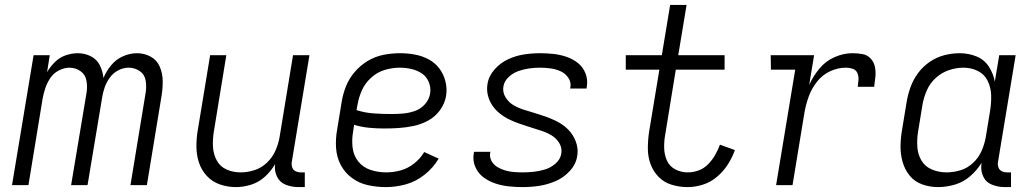

<svg xmlns="http://www.w3.org/2000/svg" viewBox="-20 -755 4216 783"><path d="M29 0H96L154 -354Q158 -376 165.5 -397.5Q173 -419 186 -438Q199 -457 220.5 -468Q242 -479 263 -479Q288 -479 308 -465Q328 -451 332.5 -426.5Q337 -402 333 -377L270 0H337L396 -354Q399 -376 406.5 -397.5Q414 -419 427.5 -438Q441 -457 462 -468Q483 -479 504 -479Q530 -479 550 -465Q570 -451 574 -426.5Q578 -402 574 -377L512 0H579L639 -365Q644 -396 643.5 -426Q643 -456 631.5 -483Q620 -510 594.5 -524Q569 -538 538 -538Q510 -538 481.5 -525.5Q453 -513 433 -488.5Q413 -464 402 -437Q399 -465 387 -489Q375 -513 350.5 -525.5Q326 -538 297 -538Q273 -538 248 -529.5Q223 -521 204 -502Q185 -483 172 -461L183 -530H117Z M942 8Q973 8 1004.5 -2Q1036 -12 1061 -35Q1086 -58 1102 -86Q1098 -59 1109.5 -35Q1121 -11 1145.5 -1.5Q1170 8 1197 8H1223V-52H1207Q1195 -52 1185 -57Q1175 -62 1171.5 -73Q1168 -84 1170 -95L1242 -530H1175L1120 -195Q1115 -167 1103 -140Q1091 -113 1068.5 -91.5Q1046 -70 1017.5 -61Q989 -52 961 -52Q930 -52 903.5 -64Q877 -76 863.5 -101.5Q850 -127 848.5 -157Q847 -187 852 -218L903 -530H837L787 -227Q781 -193 781 -158.5Q781 -124 791 -93Q801 -62 823 -38Q845 -14 876.5 -3Q908 8 942 8Z M1554 8Q1595 8 1636 -3.5Q1677 -15 1712 -43Q1747 -71 1769 -108L1710 -135Q1694 -108 1668.5 -88Q1643 -68 1613.5 -60Q1584 -52 1555 -52Q1522 -52 1491.5 -62Q1461 -72 1441.5 -96Q1422 -120 1418 -152.5Q1414 -185 1420 -218L1424 -246Q1454 -237 1484.5 -234Q1515 -231 1546 -231Q1576 -231 1606.5 -233Q1637 -235 1667.5 -241.5Q1698 -248 1726.5 -263.5Q1755 -279 1774.5 -306Q1794 -333 1799 -363Q1804 -394 1796.5 -423.5Q1789 -453 1771.5 -476Q1754 -499 1728 -513Q1702 -527 1672 -532.5Q1642 -538 1611 -538Q1578 -538 1544.5 -531.5Q1511 -525 1480.5 -507Q1450 -489 1426.5 -461.5Q1403 -434 1390.5 -402Q1378 -370 1373 -337L1355 -227Q1348 -189 1350.5 -151.5Q1353 -114 1369.5 -82.5Q1386 -51 1415 -29.5Q1444 -8 1480 0Q1516 8 1554 8ZM1576 -290Q1540 -290 1504 -292.5Q1468 -295 1434 -306L1438 -328Q1443 -358 1456 -387Q1469 -416 1494 -438.5Q1519 -461 1549.5 -470Q1580 -479 1610 -479Q1635 -479 1658.5 -473.5Q1682 -468 1701 -455Q1720 -442 1729 -419.5Q1738 -397 1734 -373Q1730 -349 1712.5 -329.5Q1695 -310 1671 -302Q1647 -294 1623.5 -292Q1600 -290 1576 -290Z M2111 8Q2145 8 2178.5 3Q2212 -2 2245 -16Q2278 -30 2303.5 -57.5Q2329 -85 2334 -119Q2338 -143 2332 -165.5Q2326 -188 2313.5 -206.5Q2301 -225 2283.5 -239Q2266 -253 2245 -263Q2224 -273 2202.5 -280.5Q2181 -288 2159 -294.5Q2137 -301 2115 -308Q2093 -315 2073.5 -326.5Q2054 -338 2041.5 -358.5Q2029 -379 2033 -403Q2037 -425 2055 -441.5Q2073 -458 2095 -465.5Q2117 -473 2138.5 -476Q2160 -479 2182 -479Q2204 -479 2225.5 -476Q2247 -473 2266 -464.5Q2285 -456 2297.5 -438Q2310 -420 2306 -398Q2306 -396 2305 -394H2372Q2373 -398 2373 -401Q2378 -429 2368 -455Q2358 -481 2337.5 -497.5Q2317 -514 2291 -523Q2265 -532 2237.5 -535Q2210 -538 2182 -538Q2150 -538 2117 -533Q2084 -528 2052.5 -513.5Q2021 -499 1997 -472Q1973 -445 1968 -412Q1964 -388 1970 -365Q1976 -342 1988.5 -324Q2001 -306 2018.5 -292Q2036 -278 2056.5 -268Q2077 -258 2099 -250.5Q2121 -243 2143 -236Q2165 -229 2187 -222Q2209 -215 2228.5 -203.5Q2248 -192 2260.5 -172Q2273 -152 2269 -128Q2265 -105 2245.5 -88Q2226 -71 2203 -64Q2180 -57 2157 -54.5Q2134 -52 2112 -52Q2093 -52 2075 -53.5Q2057 -55 2040 -60Q2023 -65 2008 -74Q1993 -83 1984.5 -98.5Q1976 -114 1979 -132Q1979 -134 1980 -136H1914Q1912 -133 1912 -129Q1907 -100 1918.5 -74Q1930 -48 1951.5 -32Q1973 -16 1999.5 -7Q2026 2 2054.5 5Q2083 8 2111 8Z M2784 8Q2815 8 2846.5 -2Q2878 -12 2904 -34Q2930 -56 2948 -84Q2966 -112 2977 -143L2916 -165Q2908 -143 2896.5 -123Q2885 -103 2868 -85.5Q2851 -68 2829 -60Q2807 -52 2785 -52Q2757 -52 2733.5 -64.5Q2710 -77 2699.5 -101Q2689 -125 2688.5 -152.5Q2688 -180 2693 -207L2736 -471H2935V-530H2746L2780 -735H2713L2679 -530H2532V-471H2669L2627 -217Q2622 -183 2622 -149.5Q2622 -116 2633 -86Q2644 -56 2666 -33.5Q2688 -11 2719.5 -1.5Q2751 8 2784 8Z M3145 0H3212L3261 -298Q3267 -331 3278.5 -362.5Q3290 -394 3312 -422Q3334 -450 3365.5 -464.5Q3397 -479 3430 -479Q3444 -479 3457.5 -474.5Q3471 -470 3476.5 -457Q3482 -444 3481 -430Q3480 -416 3478 -401H3545Q3548 -422 3550 -442.5Q3552 -463 3548 -482.5Q3544 -502 3530.5 -516.5Q3517 -531 3497 -534.5Q3477 -538 3456 -538Q3420 -538 3383.5 -522Q3347 -506 3321.5 -475Q3296 -444 3280 -409L3300 -530H3123L3124 -471H3223Z M3806 8Q3839 8 3873.5 -2Q3908 -12 3936 -36Q3964 -60 3983 -91Q3978 -63 3988.5 -38Q3999 -13 4024 -2.5Q4049 8 4077 8H4103V-52H4087Q4075 -52 4065 -57Q4055 -62 4051.5 -73Q4048 -84 4050 -95L4122 -530H4055L4037 -422Q4031 -455 4012.5 -483.5Q3994 -512 3962 -525Q3930 -538 3894 -538Q3863 -538 3831.5 -530Q3800 -522 3772 -503Q3744 -484 3724 -457Q3704 -430 3693 -399Q3682 -368 3677 -337L3659 -227Q3653 -194 3652.5 -160Q3652 -126 3661 -94.5Q3670 -63 3690 -38.5Q3710 -14 3741 -3Q3772 8 3806 8ZM3840 -52Q3809 -52 3781 -63.5Q3753 -75 3738 -100Q3723 -125 3721 -156Q3719 -187 3724 -218L3742 -328Q3747 -357 3759.5 -386Q3772 -415 3796 -437Q3820 -459 3850 -469Q3880 -479 3909 -479Q3941 -479 3968 -465.5Q3995 -452 4008 -425Q4021 -398 4022 -367.5Q4023 -337 4018 -305L4000 -195Q3995 -167 3983 -139.5Q3971 -112 3948 -90.5Q3925 -69 3896.5 -60.5Q3868 -52 3840 -52Z"/></svg>

Font: Iosevka Sparkle Light
Style: Italic
Weight: 300
Italic angle: -9°
Designer: Belleve Invis
Foundry: Belleve Invis
Version: Version 4.5.0; ttfautohint (v1.8.3)